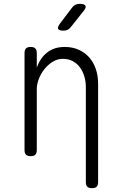

<svg xmlns="http://www.w3.org/2000/svg" viewBox="-20 -805 640 1002"><path d="M172 -341V-22Q172 -6 164.5 2Q157 10 140 10Q123 10 115.5 2Q108 -6 108 -22V-528Q108 -544 115.5 -552Q123 -560 140 -560Q157 -560 164.5 -552Q172 -544 172 -528V-452Q190 -503 226.5 -531.5Q263 -560 318 -560Q358 -560 390.5 -545.5Q423 -531 445.5 -505.5Q468 -480 480 -445Q492 -410 492 -368V145Q492 162 484.5 169.5Q477 177 460 177Q443 177 435.5 169.5Q428 162 428 145V-351Q428 -380 420 -406.5Q412 -433 397 -453.5Q382 -474 359.5 -486Q337 -498 308 -498Q280 -498 255.5 -483Q231 -468 212.5 -445Q194 -422 183 -394Q172 -366 172 -341ZM349 -663Q341 -653 332 -649Q323 -645 311 -645Q288 -645 283.5 -654Q279 -663 293 -682L356 -765Q363 -775 373 -780Q383 -785 396 -785Q421 -785 426 -775Q431 -765 415 -746Z"/></svg>

Font: Maple Mono ExtraLight
Style: Regular
Weight: 275
Monospace: yes
Designer: subframe7536
Version: Version 7.000